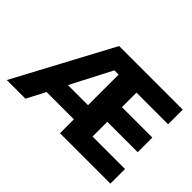

<svg xmlns="http://www.w3.org/2000/svg" viewBox="-122 -1014 1317 1317"><g transform="rotate(45 536.5 -355.0)"><path d="M26 0 406 -710H1023V-568H716V-427H1011V-285H716V-142H1031V0H542V-135H277L207 0ZM542 -272V-569H501L347 -272Z"/></g></svg>

Font: Geist ExtBd
Style: Regular
Weight: 400
Designer: Basement.studio, Andrés Briganti, Mateo Zaragoza
Foundry: Basement.studio, Vercel, Andrés Briganti, Guido Ferreyra, Mateo Zaragoza
Version: Version 1.401